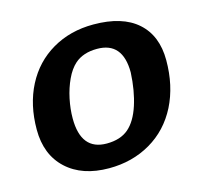

<svg xmlns="http://www.w3.org/2000/svg" viewBox="-85 -632 781 735"><g transform="rotate(-15 305.5 -264.5)"><path d="M578.6 -333.5Q578.6 -232.4 539.1 -153.8Q499 -75.2 426 -32.7Q353 9.8 261.2 9.8Q154.8 9.8 92.8 -47.6Q30.8 -105 30.8 -204.6Q30.8 -302.7 69.8 -378.4Q108.9 -454.1 180.4 -495.8Q252 -537.6 343.8 -537.6Q458.5 -537.6 518.6 -484.1Q578.6 -430.7 578.6 -333.5ZM435.1 -323.2Q435.1 -443.8 333.5 -443.8Q278.3 -443.8 245.1 -414.6Q223.1 -395 207.3 -361.1Q191.4 -327.1 183.1 -287.4Q174.8 -247.6 174.8 -210.4Q174.8 -84 276.4 -84Q331.1 -84 363.3 -111.8Q395 -139.2 413.3 -195.3Q431.6 -251.5 435.1 -323.2Z"/></g></svg>

Font: Arimo
Style: Bold Italic
Weight: 700
Italic angle: -12°
Designer: Steve Matteson
Foundry: Monotype Imaging Inc.
Version: Version 1.33